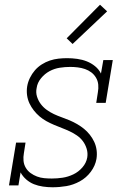

<svg xmlns="http://www.w3.org/2000/svg" viewBox="-20 -784 540 812"><path d="M202 8Q202 8 202 8Q202 8 202 8Q182 8 161.5 5Q141 2 123.5 -5Q106 -12 91 -25Q76 -38 67 -55L58 0H18L48 -181H88L81 -136Q78 -120 79.5 -104Q81 -88 89 -74.5Q97 -61 109.5 -52Q122 -43 136.5 -37.5Q151 -32 167 -30.5Q183 -29 199 -29Q222 -29 245 -32.5Q268 -36 290 -46.5Q312 -57 328.5 -76Q345 -95 349 -118Q352 -137 346.5 -155Q341 -173 330.5 -187Q320 -201 305.5 -211Q291 -221 275 -228.5Q259 -236 242 -242.5Q225 -249 208.5 -256Q192 -263 176.5 -271.5Q161 -280 147.5 -291.5Q134 -303 123 -317Q112 -331 104.5 -347Q97 -363 94.5 -381.5Q92 -400 95 -419Q98 -437 106.5 -454.5Q115 -472 127.5 -486.5Q140 -501 156.5 -511.5Q173 -522 191 -528Q209 -534 227.5 -536Q246 -538 264 -538Q285 -538 306.5 -535Q328 -532 347 -524.5Q366 -517 382 -504Q398 -491 407 -473L417 -530H457L427 -349H387L394 -394Q397 -410 395.5 -426Q394 -442 386 -455.5Q378 -469 366 -478Q354 -487 339.5 -492Q325 -497 309 -499Q293 -501 277 -501Q255 -501 232.5 -497.5Q210 -494 189.5 -483Q169 -472 153.5 -453Q138 -434 135 -412Q131 -393 136.5 -375.5Q142 -358 152.5 -344Q163 -330 177.5 -319.5Q192 -309 208 -301.5Q224 -294 241 -288Q258 -282 274.5 -275Q291 -268 306.5 -259Q322 -250 335.5 -239Q349 -228 360 -214Q371 -200 378.5 -184Q386 -168 388.5 -149.5Q391 -131 388 -112Q383 -83 364 -57.5Q345 -32 317.5 -17Q290 -2 261 3Q232 8 202 8ZM287 -598 262 -622 403 -764 433 -736Z"/></svg>

Font: Iosevka Slab XLtObl
Style: Regular
Weight: 200
Italic angle: -9°
Monospace: yes
Designer: Belleve Invis
Foundry: Belleve Invis
Version: Version 11.1.1; ttfautohint (v1.8.3)